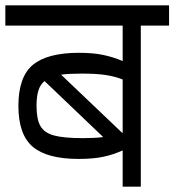

<svg xmlns="http://www.w3.org/2000/svg" viewBox="-30 -700 654 720"><path d="M604 -604H498V0H430V-136Q395 -120 357 -112Q319 -104 265 -104Q147 -104 93 -149.5Q39 -195 39 -303Q39 -412 93.5 -457Q148 -502 266 -502Q319 -502 357 -494Q395 -486 430 -471V-604H-10V-680H604ZM199 -420 428 -202H430V-402Q399 -414 364.5 -419Q330 -424 277 -424Q228 -424 199 -420ZM280 -182Q326 -182 357 -186L137 -396Q121 -383 114 -360.5Q107 -338 107 -303Q107 -253 121.5 -227.5Q136 -202 172.5 -192Q209 -182 280 -182Z"/></svg>

Font: Rhodium Libre
Style: Regular
Weight: 400
Designer: James Puckett
Foundry: Dunwich Type Founders
Version: Version 1.001; ttfautohint (v1.3)